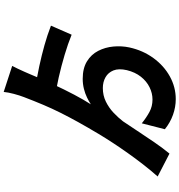

<svg xmlns="http://www.w3.org/2000/svg" viewBox="14 -899 972 1040"><g transform="rotate(-90 500.0 -379.0)"><path d="M593 -417Q650 -417 687.5 -394Q725 -371 744.5 -333Q764 -295 768 -250.5Q772 -206 763 -164Q747 -91 705.5 -34Q664 23 606 55Q548 87 483 87Q440 87 398 72Q356 57 320 28L352 -97Q383 -72 413.5 -55.5Q444 -39 481 -39Q515 -39 547.5 -55Q580 -71 604.5 -102Q629 -133 640 -178Q650 -222 638.5 -250.5Q627 -279 601.5 -293.5Q576 -308 543 -308Q503 -308 469.5 -291.5Q436 -275 409.5 -250Q383 -225 363 -199Q341 -167 311 -121Q281 -75 249 -28.5Q217 18 188 53L64 -11Q96 -47 127.5 -87.5Q159 -128 188.5 -169.5Q218 -211 245 -252Q272 -293 294 -330Q330 -390 358 -440.5Q386 -491 409 -537Q432 -583 452.5 -631.5Q473 -680 494 -735Q503 -758 511.5 -790Q520 -822 522 -845L663 -799Q657 -788 648 -769Q639 -750 631 -732Q623 -714 618 -702Q592 -639 563.5 -577.5Q535 -516 507 -463Q479 -410 455 -373Q470 -383 491.5 -393.5Q513 -404 539 -410.5Q565 -417 593 -417ZM488 -567 530 -676Q603 -665 662.5 -652Q722 -639 775.5 -624Q829 -609 881 -589L832 -477Q783 -497 722.5 -515Q662 -533 600.5 -547Q539 -561 488 -567Z"/></g></svg>

Font: Noto Sans JP Thin
Style: Bold
Weight: 700
Version: Version 2.004-H2;hotconv 1.0.118;makeotfexe 2.5.65603